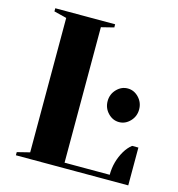

<svg xmlns="http://www.w3.org/2000/svg" viewBox="-105 -792 819 883"><g transform="rotate(15 305.0 -350.0)"><path d="M50 -15 110 -30V-670L50 -685V-700H335V-685L275 -670V-25H490Q490 -88 522 -142Q536 -165 555 -180H585V0H50ZM393 -350Q393 -383 415.5 -406.5Q438 -430 468 -430Q498 -430 520.5 -406.5Q543 -383 543 -350Q543 -317 520.5 -293.5Q498 -270 468 -270Q438 -270 415.5 -293.5Q393 -317 393 -350Z"/></g></svg>

Font: Yeseva One
Style: Regular
Weight: 400
Designer: Jovanny Lemonad
Foundry: Jovanny Lemonad
Version: Version 2.000